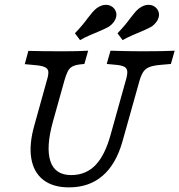

<svg xmlns="http://www.w3.org/2000/svg" viewBox="-20 -787 764 818"><path d="M126.6 -254 179.8 -445.2Q187.1 -468.5 185.9 -481.5Q184.7 -494.4 171.4 -500.8Q158.1 -507.3 128.2 -509.7L85.5 -513.7L100.8 -570.2Q162.1 -568.5 248.4 -568.5H252.4H251.6Q313.7 -568.5 355.6 -571L339.5 -514.5L323.4 -512.9Q300.8 -510.5 288.3 -503.6Q275.8 -496.8 269 -483.5Q262.1 -470.2 254.8 -445.2L205.6 -269.4Q175 -158.9 194.8 -100Q214.5 -41.1 283.1 -41.1Q345.2 -41.1 385.9 -82.7Q426.6 -124.2 450.8 -211.3L516.1 -445.2Q523.4 -469.4 522.2 -482.7Q521 -496 510.5 -502Q500 -508.1 477.4 -510.5L434.7 -514.5L450.8 -571Q528.2 -568.5 587.1 -568.5Q678.2 -568.5 724.2 -571L708.1 -514.5L662.9 -510.5Q633.9 -508.1 617.3 -501.6Q600.8 -495.2 591.5 -482.3Q582.3 -469.4 575 -445.2L501.6 -183.9Q474.2 -87.1 416.9 -37.9Q359.7 11.3 274.2 11.3Q205.6 11.3 164.5 -20.6Q123.4 -52.4 113.3 -112.1Q103.2 -171.8 126.6 -254ZM355.6 -712.1Q365.3 -725 374.2 -735.1Q383.1 -745.2 390.3 -750.8Q411.3 -766.9 432.3 -766.5Q453.2 -766.1 466.9 -750Q479.8 -733.1 474.6 -713.3Q469.4 -693.5 448.4 -676.6Q441.9 -671.8 429.8 -666.1Q417.7 -660.5 403.2 -654Q385.5 -646.8 364.1 -637.5Q342.7 -628.2 321 -616.1L299.2 -645.2Q316.9 -663.7 331 -680.6Q345.2 -697.6 355.6 -712.1ZM537.1 -712.1Q546.8 -725 555.6 -735.1Q564.5 -745.2 571.8 -750.8Q592.7 -766.9 613.7 -766.5Q634.7 -766.1 648.4 -750Q661.3 -733.1 656 -713.3Q650.8 -693.5 629.8 -676.6Q623.4 -671.8 611.3 -666.1Q599.2 -660.5 584.7 -654Q566.9 -646.8 545.6 -637.5Q524.2 -628.2 502.4 -616.1L480.6 -645.2Q498.4 -663.7 512.5 -680.6Q526.6 -697.6 537.1 -712.1Z"/></svg>

Font: Playfair Micro SmCond SmLight
Style: Italic
Weight: 360
Width: 4
Italic angle: -15.6°
Designer: Claus Eggers Sørensen
Foundry: Claus Eggers Sørensen
Version: Version 2.203;Glyphs 3.3 (3326)